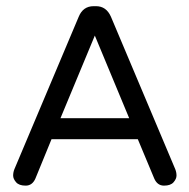

<svg xmlns="http://www.w3.org/2000/svg" viewBox="-20 -582 597 606"><path d="M533.2 -47.9Q537.1 -38.1 537.1 -27.8Q537.1 -17.6 527.8 -6.8Q518.6 3.9 497.6 3.9Q476.6 3.9 466.8 -18.6L415 -142.6H142.6L91.8 -18.6Q82 3.9 61 3.9Q40 3.9 30.8 -6.8Q21.5 -17.6 21.5 -27.8Q21.5 -38.1 25.4 -47.9L228.5 -529.3Q242.2 -562.5 275.4 -562.5H283.2Q315.4 -562.5 330.1 -529.3ZM387.7 -209 279.3 -469.7 170.9 -209Z"/></svg>

Font: NTR
Style: Regular
Weight: 400
Designer: Purushoth Kumar Guthula
Foundry: Silicon Andhra, USA.
Version: Version 1.0.5; ttfautohint (v1.2.25-373a) -l 7 -r 28 -G 50 -